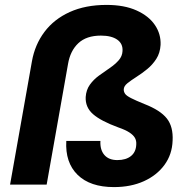

<svg xmlns="http://www.w3.org/2000/svg" viewBox="-20 -752 767 782"><path d="M444 10Q347 10 296 -40Q245 -90 250 -178H389Q387 -142 405 -121Q423 -100 458 -100Q493 -100 513.5 -116.5Q534 -133 535 -164Q536 -179 529.5 -190.5Q523 -202 507 -212.5Q491 -223 462 -233Q391 -259 359 -287Q327 -315 329 -357Q331 -386 346 -407Q361 -428 383 -444Q405 -460 427 -475Q449 -490 463.5 -506.5Q478 -523 479 -544Q481 -574 457.5 -590.5Q434 -607 391 -607Q332 -607 299 -576Q266 -545 257 -491L170 0H21L110 -502Q122 -570 161 -622Q200 -674 264 -703Q328 -732 414 -732Q486 -732 536 -709.5Q586 -687 611 -650Q636 -613 634 -569Q632 -536 616.5 -512Q601 -488 579.5 -470.5Q558 -453 536 -439Q514 -425 499 -413Q484 -401 484 -387Q484 -378 489.5 -370Q495 -362 513.5 -352.5Q532 -343 569 -328Q633 -303 659.5 -269.5Q686 -236 683 -179Q681 -123 650 -80.5Q619 -38 566 -14Q513 10 444 10Z"/></svg>

Font: DM Sans Black
Style: Italic
Weight: 900
Italic angle: -10°
Designer: Colophon Foundry, Jonny Pinhorn
Foundry: Colophon Foundry
Version: Version 4.004;gftools[0.9.30]